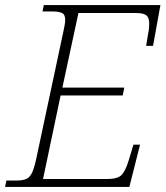

<svg xmlns="http://www.w3.org/2000/svg" viewBox="-32 -734 650 754"><path d="M-12 0 -7 -25H32Q55 -25 69.5 -30.5Q84 -36 93 -54Q102 -72 110 -109L216 -606Q224 -640 224 -656Q224 -677 211.5 -683Q199 -689 174 -689H135L140 -714H598L569 -554H542L549 -598Q552 -611 553 -622Q554 -633 554 -641Q554 -665 542.5 -674Q531 -683 499 -683H276L213 -390H456L450 -359H206L137 -31H389Q430 -31 445.5 -47Q461 -63 473 -103L492 -166H518L476 0Z"/></svg>

Font: Noto Serif ExtraLight
Style: Italic
Weight: 200
Italic angle: -12°
Designer: Monotype Design Team
Foundry: Monotype Imaging Inc.
Version: Version 2.014; ttfautohint (v1.8.4.7-5d5b)